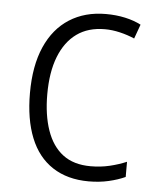

<svg xmlns="http://www.w3.org/2000/svg" viewBox="-45 -581 512 630"><g transform="rotate(5 211.0 -266.0)"><path d="M270 10Q200 10 151 -22Q102 -54 77.5 -115Q53 -176 53 -262Q53 -352 80.5 -414.5Q108 -477 159 -509.5Q210 -542 279 -542Q313 -542 342.5 -535.5Q372 -529 395 -517L378 -470Q355 -480 329.5 -486Q304 -492 280 -492Q225 -492 187.5 -465Q150 -438 130 -387Q110 -336 110 -263Q110 -195 127.5 -144.5Q145 -94 180.5 -67Q216 -40 272 -40Q305 -40 334.5 -47Q364 -54 390 -65V-15Q366 -4 335.5 3Q305 10 270 10Z"/></g></svg>

Font: Noto Sans Hebrew SemiCondensed Light
Style: Regular
Weight: 300
Width: 4
Designer: Monotype Design Team
Foundry: Monotype Imaging Inc.
Version: Version 2.003